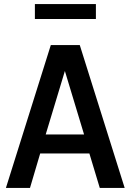

<svg xmlns="http://www.w3.org/2000/svg" viewBox="-20 -921 640 941"><path d="M9 0 229 -700H371L591 0H469L418 -169H177L127 0ZM204 -262H392L298 -573ZM151 -828V-901H450V-828Z"/></svg>

Font: Red Hat Mono SemiBold
Style: Regular
Weight: 600
Monospace: yes
Designer: Pentagram, MCKL
Foundry: Pentagram, MCKL
Version: Version 1.023